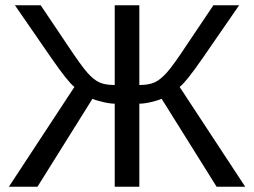

<svg xmlns="http://www.w3.org/2000/svg" viewBox="-20 -708 963 728"><path d="M415 0V-314.9Q397 -314.9 369.9 -321.3Q342.8 -327.6 330.6 -333.5L122.1 0H13.7L262.2 -378.4Q238.8 -395.5 174.8 -487.8L36.6 -688H134.3L234.4 -539.1Q289.6 -456.1 312 -431.6Q335.4 -405.3 356.9 -395.5Q378.4 -385.7 415 -385.7V-688H508.3V-385.7Q544.9 -385.7 566.9 -396Q588.9 -406.2 612.8 -433.1Q637.7 -460.9 689 -539.1L789.1 -688H886.7L748.5 -487.8Q684.6 -395.5 661.1 -378.4L909.7 0H801.3L592.8 -333.5Q580.6 -327.6 554 -321.3Q527.3 -314.9 508.3 -314.9V0Z"/></svg>

Font: Arimo Nerd Font
Style: Regular
Weight: 400
Designer: Steve Matteson
Foundry: Monotype Imaging Inc.
Version: Version 1.33;Nerd Fonts 3.2.1